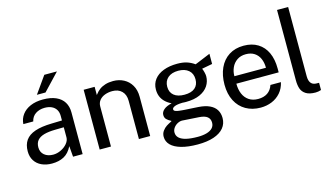

<svg xmlns="http://www.w3.org/2000/svg" viewBox="-99 -1088 2794 1604"><g transform="rotate(-15 1298.5 -286.0)"><path d="M52.5 -140.6Q52.5 -198.4 79 -236Q105.4 -273.6 161.4 -292.8Q217.3 -312 306.2 -313.9L395.6 -316.4V-355.9Q395.6 -387.7 381.7 -410.2Q367.8 -432.8 342.2 -444.5Q316.6 -456.2 281.8 -456Q236.4 -455.6 203.7 -433.7Q170.9 -411.7 161.8 -370.4H76.2Q78.9 -416.2 105.4 -451.8Q131.8 -487.4 178.2 -507.2Q224.7 -527 286.4 -527Q353.4 -527 398.9 -506.8Q444.4 -486.6 467.1 -449.3Q489.8 -412.1 489.8 -361V0H406.9L399.2 -93.2Q371.1 -36.6 327.2 -13.3Q283.3 10 223.4 10Q173.1 10 134.3 -8Q95.6 -26 74.1 -60Q52.5 -93.9 52.5 -140.6ZM395.6 -170V-257.5L321.5 -256.2Q262.8 -255.3 224.3 -244.4Q185.8 -233.4 166.3 -210.5Q146.8 -187.6 146.8 -150Q146.8 -107.9 176.1 -83.6Q205.4 -59.2 252.6 -59.2Q286.1 -59.2 319.4 -75.2Q352.8 -91.2 374.1 -116.9Q395.4 -142.6 395.6 -170ZM461.2 -723 323.4 -577.5H248.9L351.9 -723Z M637.2 -517H732.1V-445.6L736.3 -451.4Q753 -473.8 774.1 -489.6Q795.2 -505.4 825.1 -514.7Q854.9 -524 893 -524Q943.2 -524 984.3 -502.4Q1025.4 -480.9 1049.7 -439.4Q1074 -397.9 1074 -340.2V0H976.5V-330.5Q976.5 -384.4 946.1 -414.4Q915.8 -444.4 865.2 -444.4Q829.9 -444.4 800.3 -433.3Q770.6 -422.2 752.7 -400.1Q734.8 -377.9 734.8 -346.1V0H637.2Z M1181.1 35.8Q1181.1 6.8 1196.9 -14.5Q1212.6 -35.8 1231.3 -47.7Q1250 -59.6 1270.4 -69.6L1279.1 -75.1Q1277.8 -75.9 1276.3 -76.8Q1274.8 -77.8 1273.3 -78.8Q1252.1 -90 1238.5 -103.7Q1224.9 -117.4 1224.9 -141.5Q1224.9 -166.8 1248.7 -187.2Q1272.4 -207.6 1317.6 -217.5Q1283.5 -234.4 1262.1 -256.1Q1240.7 -277.8 1230.5 -304Q1220.4 -330.2 1220.4 -361.5Q1220.4 -412.1 1248.8 -449.1Q1277.3 -486.1 1328.7 -505.5Q1380.1 -525 1447.1 -525Q1495.4 -525 1529.7 -514.1Q1564 -503.2 1596 -480.5Q1598.4 -481.7 1601.8 -483Q1605.1 -484.2 1608.9 -485.6Q1637.6 -497.4 1672.5 -511.9Q1707.5 -526.4 1729.8 -535.6L1729.4 -447.6L1638.9 -430.6Q1645.1 -416.9 1650.3 -396.2Q1655.5 -375.5 1655.5 -361.9Q1655.5 -316.7 1631.2 -279.4Q1606.8 -242.1 1557.9 -219.8Q1508.9 -197.6 1438.2 -197.6Q1430.8 -197.6 1421.2 -197.9Q1411.7 -198.2 1405.5 -198.8Q1358.1 -197.2 1337.3 -187.9Q1316.5 -178.6 1316.5 -165.4Q1316.5 -156.9 1324.1 -151.8Q1331.7 -146.8 1347.5 -143.6Q1363.3 -140.4 1392.6 -138.1L1414.5 -136.5L1456.3 -134.1Q1471.5 -133.1 1489.2 -132.2Q1507 -131.2 1526.2 -129.9Q1584 -126.1 1622.3 -108Q1660.6 -89.9 1678.9 -59.6Q1697.2 -29.3 1697.2 10.8Q1697.2 59.9 1667.5 96Q1637.8 132.1 1580.2 151.6Q1522.8 171 1441 171Q1357.5 171 1299.1 154.3Q1240.7 137.6 1210.9 107.3Q1181.1 76.9 1181.1 35.8ZM1602.6 25.8Q1602.6 -7 1580.3 -25.1Q1558 -43.2 1509.9 -46.4L1367.1 -55.5Q1347.4 -56.7 1326.2 -45.9Q1304.9 -35.1 1291.3 -16.3Q1277.6 2.4 1277.6 24.6Q1277.6 53.1 1298.1 72Q1318.6 90.9 1358.4 100.3Q1398.2 109.6 1457.9 109.6Q1501.9 109.6 1534.5 100.3Q1567.1 91 1584.9 72.2Q1602.6 53.4 1602.6 25.8ZM1562.5 -360.1Q1562.5 -410.4 1529.7 -438.3Q1496.9 -466.2 1441.1 -466.2Q1383.2 -466.2 1350.5 -437.6Q1317.9 -408.9 1317.9 -360.1Q1317.9 -312.2 1350.1 -285.6Q1382.4 -259 1441.1 -259Q1500.5 -259 1531.5 -285.3Q1562.5 -311.6 1562.5 -360.1Z M2026.9 -65.4Q2075.4 -65.4 2107.8 -87.2Q2140.1 -108.9 2154.8 -152.2H2245.5Q2233.9 -99.6 2202.1 -63.1Q2170.2 -26.6 2125.2 -8.3Q2080.2 10 2028.8 10Q1956.4 10 1901.1 -21.7Q1845.8 -53.3 1815.2 -112.8Q1784.6 -172.3 1784.6 -253.2Q1784.6 -334.5 1812.9 -396.5Q1841.2 -458.4 1894.7 -492.7Q1948.1 -527 2022 -527Q2094 -527 2144.8 -495.6Q2195.7 -464.2 2222.1 -406.6Q2248.5 -348.9 2248.5 -270.2V-235.9H1882.5Q1882.3 -186.5 1898.5 -148Q1914.6 -109.5 1947.1 -87.4Q1979.6 -65.4 2026.9 -65.4ZM2155.8 -300.5Q2155.8 -344.9 2140.8 -379.3Q2125.8 -413.8 2095.6 -433.7Q2065.5 -453.5 2021.4 -453.5Q1976.6 -453.5 1945.1 -431.6Q1913.7 -409.8 1898.1 -374.8Q1882.4 -339.8 1882.8 -300.5Z M2370.1 -134.1V-743H2466.1V-143.9Q2466.1 -106.2 2481.1 -86.4Q2496 -66.7 2524.1 -65L2552 -64.2V-1.9Q2526.6 6.6 2504 6.6Q2449.9 6.6 2420.4 -12.4Q2390.9 -31.4 2380.5 -61.7Q2370.1 -92.1 2370.1 -134.1Z"/></g></svg>

Font: Public Sans VF
Style: Regular
Weight: 400
Designer: Pablo Impallari, Rodrigo Fuenzalida (Modified by Dan O. Williams and USWDS)
Version: Version 1.003